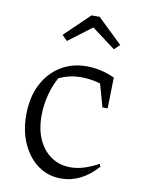

<svg xmlns="http://www.w3.org/2000/svg" viewBox="-82 -768 610 833"><g transform="rotate(10 222.5 -352.0)"><path d="M245 8Q188 8 144 -23.5Q100 -55 74.5 -110.5Q49 -166 49 -238Q49 -316 78 -372.5Q107 -429 157 -460Q207 -491 271 -491Q302 -491 333.5 -484Q365 -477 395 -463L382 -411Q324 -440 253 -440Q223 -440 193.5 -431.5Q164 -423 137 -407L166 -431Q141 -391 128 -343Q115 -295 115 -246Q115 -184 136 -139.5Q157 -95 193.5 -71Q230 -47 277 -47Q306 -47 336.5 -56.5Q367 -66 400 -84L405 -72Q334 8 245 8ZM369 -327 331 -463H395L392 -327ZM289 -712 398 -607 374 -584 270 -662 167 -584 144 -607 253 -712Z"/></g></svg>

Font: Piazzolla 24pt Light
Style: Regular
Weight: 300
Designer: Juan Pablo del Peral
Foundry: Huerta Tipografica
Version: Version 2.005